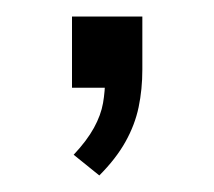

<svg xmlns="http://www.w3.org/2000/svg" viewBox="-20 -106 259 232"><path d="M100 106 69 81Q85 64 93.5 48.5Q102 33 104.5 18.5Q107 4 107 -11L121 0H67V-86H152V-22Q152 2 147.5 23.5Q143 45 131.5 65.5Q120 86 100 106Z"/></svg>

Font: Nunito Sans 12pt ExtraLight 12pt Light
Style: Regular
Weight: 300
Version: Version 3.101;gftools[0.9.27]